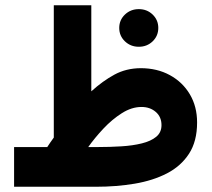

<svg xmlns="http://www.w3.org/2000/svg" viewBox="-20 -712 810 732"><path d="M434.6 -605.5Q434.6 -635.7 456.3 -656.5Q478 -677.2 509.3 -677.2Q540.5 -677.2 562 -656.5Q583.5 -635.7 583.5 -605.5Q583.5 -575.2 562 -554.4Q540.5 -533.7 509.3 -533.7Q478 -533.7 456.3 -554.4Q434.6 -575.2 434.6 -605.5ZM160.2 -151.4Q166.5 -161.1 172.4 -169.7Q178.2 -178.2 185.1 -187.5V-691.9H328.1V-363.8Q371.6 -403.3 416.3 -427.5Q460.9 -451.7 516.1 -452.1Q579.1 -452.1 627.7 -425.5Q676.3 -398.9 703.9 -352.3Q731.4 -305.7 731.4 -245.1Q731.4 -173.3 700.7 -126Q669.9 -78.6 616.5 -51Q563 -23.4 493.4 -11.7Q423.8 0 346.2 0H33.7V-151.4ZM519.5 -304.2Q481.9 -304.2 444.6 -280.5Q407.2 -256.8 374.3 -221.7Q341.3 -186.5 316.4 -151.4H354Q399.4 -151.4 442.6 -154.1Q485.8 -156.7 520.5 -165.3Q555.2 -173.8 575.4 -190.4Q595.7 -207 595.7 -234.9Q595.7 -266.6 573.7 -285.4Q551.8 -304.2 519.5 -304.2Z"/></svg>

Font: Vazirmatn RD Black
Style: Regular
Weight: 900
Designer: Saber Rastikerdar
Foundry: Saber Rastikerdar
Version: Version 32.102